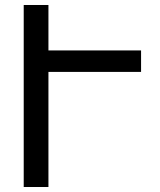

<svg xmlns="http://www.w3.org/2000/svg" viewBox="-20 -749 640 769"><path d="M75 -729H174V-547H545V-461H174V0H75Z"/></svg>

Font: PlemolJP35 Console
Style: Regular
Weight: 400
Version: v2.0.3; ttfautohint (v1.8.4.7-5d5b-dirty) -l 6 -r 45 -G 200 